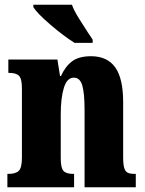

<svg xmlns="http://www.w3.org/2000/svg" viewBox="-20 -786 610 806"><path d="M11 -56H15Q46 -56 59 -69Q72 -82 72 -124V-416Q72 -455 60 -467.5Q48 -480 19 -480H15V-536H221L232 -467H236Q254 -507 282.5 -528.5Q311 -550 362 -550Q430 -550 463.5 -503.5Q497 -457 497 -357V-126Q497 -96 501.5 -81Q506 -66 516 -61Q526 -56 546 -56H550V0H335V-325Q335 -394 325.5 -427Q316 -460 290 -460Q261 -460 248 -417Q235 -374 235 -306V-121Q235 -81 246.5 -68.5Q258 -56 288 -56H291V0H11ZM120 -756V-766H282Q290 -743 310.5 -710Q331 -677 350 -648Q364 -628 369 -619V-606H293Q248 -634 191.5 -682.5Q135 -731 120 -756Z"/></svg>

Font: Noto Serif CondBlack
Style: Regular
Weight: 900
Width: 3
Designer: Monotype Design Team
Foundry: Monotype Imaging Inc.
Version: Version 1.001